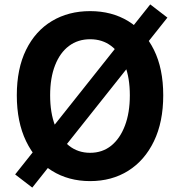

<svg xmlns="http://www.w3.org/2000/svg" viewBox="-20 -804 810 867"><path d="M125.7 43.1 48.4 -16.3 658.4 -784.1 735.9 -724.5ZM387 13.8Q289.3 13.8 214.5 -32.8Q139.7 -79.4 97.8 -166.4Q55.9 -253.3 55.9 -373.6Q55.9 -494 97.8 -579.1Q139.7 -664.2 214.5 -709Q289.3 -753.8 387 -753.8Q484.7 -753.8 559 -708.6Q633.3 -663.4 675.2 -578.7Q717.1 -494 717.1 -373.6Q717.1 -253.3 675.2 -166.4Q633.3 -79.4 559 -32.8Q484.7 13.8 387 13.8ZM387 -114Q442.1 -114 482 -146Q521.8 -178 544 -236.3Q566.3 -294.5 566.3 -373.6Q566.3 -452.6 544 -509.5Q521.8 -566.4 482 -596.6Q442.1 -626.8 387 -626.8Q332 -626.8 291.6 -596.6Q251.1 -566.4 228.8 -509.5Q206.4 -452.6 206.4 -373.6Q206.4 -294.5 228.8 -236.3Q251.1 -178 291.6 -146Q332 -114 387 -114Z"/></svg>

Font: Noto Sans JP
Style: Regular
Weight: 100
Designer: Ryoko NISHIZUKA 西塚涼子 (kana, bopomofo & ideographs); Paul D. Hunt (Latin, Greek & Cyrillic); Sandoll Communications 산돌커뮤니
Foundry: Adobe
Version: Version 2.004;hotconv 1.0.118;makeotfexe 2.5.65603